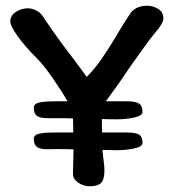

<svg xmlns="http://www.w3.org/2000/svg" viewBox="-20 -651 600 671"><path d="M478 -260Q478 -246 448 -240Q418 -234 390 -234Q361 -234 336 -235Q336 -202 337 -188H424Q454 -188 466 -180.5Q478 -173 478 -152Q478 -138 448.5 -132Q419 -126 390 -126Q363 -126 338 -127L341 -99Q345 -72 345 -56Q345 -23 333 -11.5Q321 0 293 0Q272 0 253.5 -12.5Q235 -25 235 -43L237 -129Q215 -130 182 -130Q174 -130 146.5 -129.5Q119 -129 108.5 -138Q98 -147 98 -166Q98 -179 115.5 -183.5Q133 -188 175 -188H236Q236 -219 235 -237Q214 -238 182 -238Q175 -238 147 -238Q119 -238 108.5 -246.5Q98 -255 98 -274Q98 -288 116 -292.5Q134 -297 175 -297H216Q196 -332 164.5 -377.5Q133 -423 110 -446Q66 -490 41 -525.5Q16 -561 16 -576Q16 -597 35.5 -609.5Q55 -622 78 -622Q91 -622 105.5 -615Q120 -608 129 -595Q188 -507 234 -449Q237 -445 271 -399L283 -382Q313 -413 335 -445Q357 -477 385 -523Q407 -561 419 -579L436 -605Q455 -631 495 -631Q514 -631 532.5 -620Q551 -609 551 -587Q551 -569 520 -534Q505 -516 476 -475.5Q447 -435 433 -415Q396 -359 350 -297H424Q454 -297 466 -289Q478 -281 478 -260Z"/></svg>

Font: Itim
Style: Regular
Weight: 400
Designer: Suppakit Chalermlarp
Version: Version 1.002g